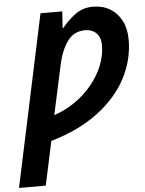

<svg xmlns="http://www.w3.org/2000/svg" viewBox="-87 -774 802 1064"><g transform="rotate(-5 313.5 -242.5)"><path d="M-25 240 178 -714H299L293 -622H297Q327 -660 369.5 -692.5Q412 -725 471 -725Q524 -725 565 -700.5Q606 -676 629 -631.5Q652 -587 652 -526Q652 -414 599 -312.5Q546 -211 440 -130.5Q334 -50 176 -4L124 240ZM205 -145Q268 -166 322 -203.5Q376 -241 416.5 -290.5Q457 -340 479.5 -396Q502 -452 502 -508Q502 -551 478.5 -575Q455 -599 416 -599Q353 -599 317.5 -549.5Q282 -500 265 -423Z"/></g></svg>

Font: BC Sans
Style: Bold Italic
Weight: 700
Italic angle: -12°
Designer: Monotype Design Team
Province of B.C.
Foundry: Monotype Imaging Inc.
Version: Version 2.000;GOOG;noto-source:20170915:90ef993387c0